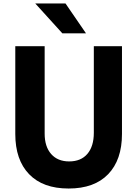

<svg xmlns="http://www.w3.org/2000/svg" viewBox="-20 -1066 790 1105"><path d="M68 -800H237V-297Q237 -222 274.5 -179.5Q312 -137 378 -137Q446 -137 483 -180.5Q520 -224 520 -302V-800H682V-295Q682 -146 602.5 -63.5Q523 19 375 19Q227 19 147.5 -63.5Q68 -146 68 -295ZM475 -874H339L183 -1046H357Z"/></svg>

Font: Martian Mono SemiExpanded
Style: Bold
Weight: 700
Width: 6
Designer: Roman Shamin
Foundry: Evil Martians
Version: Version 1.000